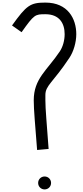

<svg xmlns="http://www.w3.org/2000/svg" viewBox="-20 -1015 640 1485"><path d="M356 137C342 -59 331 -169 331 -239V-280C331 -355 390 -376 517 -568C549 -616 570 -687 570 -751C570 -870 505 -995 331 -995C214 -995 185 -974 73 -818L147 -766C244 -903 251 -905 331 -905C439 -905 480 -835 480 -751C480 -702 466 -653 443 -618C345 -471 241 -408 241 -239C241 -164 252 -51 267 145ZM325 450C353 450 375 428 375 400C375 372 353 350 325 350C297 350 275 372 275 400C275 428 297 450 325 450Z"/></svg>

Font: Abbots Morton Experiment
Style: Regular
Weight: 400
Designer: Nathan Sharfi
Version: Version 1.000;PS 001.000;hotconv 1.0.70;makeotf.lib2.5.58329